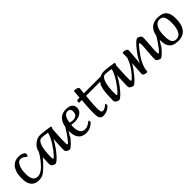

<svg xmlns="http://www.w3.org/2000/svg" viewBox="309 -1964 3290 3290"><g transform="rotate(-45 1954.5 -319.0)"><path d="M246 13Q194 13 150.5 -8Q107 -29 81 -80Q55 -131 55 -221Q55 -306 73.5 -364Q92 -422 123.5 -457.5Q155 -493 193.5 -508.5Q232 -524 272 -524Q317 -524 344.5 -516Q372 -508 394 -492Q410 -481 410 -464Q410 -451 404.5 -433.5Q399 -416 391 -416Q382 -416 370 -428Q347 -450 323.5 -461Q300 -472 271 -472Q226 -472 192 -406.5Q158 -341 158 -221Q158 -139 186.5 -93Q215 -47 275 -47Q312 -47 342 -63.5Q372 -80 386 -91Q402 -104 405 -104Q410 -104 413.5 -94Q417 -84 417 -74Q417 -64 409 -56Q378 -24 336 -5.5Q294 13 246 13Z M398 -47Q390 -40 385 -50Q380 -60 380.5 -74Q381 -88 390 -94Q411 -109 438 -137Q465 -165 492.5 -200Q520 -235 544 -270Q568 -305 584 -334Q600 -363 603 -380Q605 -389 614 -382.5Q623 -376 630 -361.5Q637 -347 633 -331Q620 -294 589 -251Q558 -208 520.5 -167Q483 -126 449.5 -94Q416 -62 398 -47Z M639 13Q632 13 615.5 6Q599 -1 584 -12Q569 -23 566 -34Q562 -46 562 -77Q562 -96 563 -130Q564 -164 566.5 -204.5Q569 -245 575 -286Q581 -327 591 -361.5Q601 -396 616 -417Q653 -467 698.5 -495.5Q744 -524 802 -524Q820 -524 856.5 -521Q893 -518 939.5 -511.5Q986 -505 1035 -496Q1041 -495 1041 -488Q1041 -472 1036 -462Q1031 -452 1027 -452Q1027 -449 1025.5 -426.5Q1024 -404 1022 -368Q1020 -332 1018 -290Q1016 -248 1014.5 -206Q1013 -164 1013 -129Q1013 -96 1016 -87Q1019 -78 1027 -78Q1033 -78 1046.5 -89.5Q1060 -101 1075.5 -118Q1091 -135 1104 -150.5Q1117 -166 1124 -175Q1130 -182 1132 -182Q1137 -182 1143.5 -171Q1150 -160 1150 -149Q1150 -139 1145 -133Q1134 -118 1113.5 -93.5Q1093 -69 1069 -44.5Q1045 -20 1022.5 -3.5Q1000 13 984 13Q978 13 961.5 6Q945 -1 929.5 -12Q914 -23 911 -34Q909 -41 908.5 -51.5Q908 -62 908 -77Q908 -102 910 -145Q912 -188 914.5 -234Q917 -280 919 -317Q902 -280 874.5 -236Q847 -192 814 -148.5Q781 -105 747.5 -68Q714 -31 685.5 -9Q657 13 639 13ZM681 -78Q690 -78 714.5 -103Q739 -128 771.5 -169.5Q804 -211 836.5 -261Q869 -311 894 -362Q919 -413 928 -456Q880 -466 845 -469.5Q810 -473 786 -473Q730 -473 698.5 -383Q667 -293 667 -128Q667 -95 670 -86.5Q673 -78 681 -78Z M1063 -40Q1058 -36 1050.5 -44.5Q1043 -53 1038.5 -65Q1034 -77 1039 -82Q1061 -105 1091 -144Q1121 -183 1150.5 -227Q1180 -271 1202.5 -309Q1225 -347 1231 -370Q1234 -376 1240 -365Q1246 -354 1250 -339Q1254 -324 1251 -318Q1226 -272 1194 -219Q1162 -166 1128 -118.5Q1094 -71 1063 -40Z M1392 13Q1340 13 1297 -7.5Q1254 -28 1227.5 -79Q1201 -130 1201 -221Q1201 -334 1231.5 -400.5Q1262 -467 1313 -495.5Q1364 -524 1425 -524Q1510 -524 1547 -491.5Q1584 -459 1584 -407Q1584 -355 1553.5 -323Q1523 -291 1478 -276.5Q1433 -262 1389 -262Q1365 -262 1342.5 -264Q1320 -266 1304 -269Q1303 -263 1302.5 -248Q1302 -233 1302 -221Q1302 -137 1331.5 -92Q1361 -47 1422 -47Q1461 -47 1494 -65.5Q1527 -84 1544 -97Q1560 -111 1563 -111Q1569 -111 1572.5 -101.5Q1576 -92 1576 -80Q1576 -76 1574 -71.5Q1572 -67 1566 -61Q1534 -27 1489.5 -7Q1445 13 1392 13ZM1387 -304Q1436 -306 1464 -331.5Q1492 -357 1492 -412Q1492 -440 1475.5 -460.5Q1459 -481 1423 -481Q1385 -481 1354 -444Q1323 -407 1312 -320Q1315 -316 1337 -310Q1359 -304 1387 -304Z M1809 13Q1758 13 1737 -21Q1716 -55 1716 -136Q1716 -180 1718 -229Q1720 -278 1723.5 -322.5Q1727 -367 1729.5 -399Q1732 -431 1733 -442H1674Q1669 -442 1667 -444.5Q1665 -447 1665 -455Q1665 -473 1670 -486Q1675 -499 1688 -499H1735Q1736 -515 1738 -537.5Q1740 -560 1741.5 -582Q1743 -604 1744.5 -620Q1746 -636 1746 -638Q1746 -645 1749 -648Q1752 -651 1762 -651Q1781 -651 1801.5 -646Q1822 -641 1836.5 -631Q1851 -621 1851 -606Q1851 -603 1849 -585Q1847 -567 1844.5 -543Q1842 -519 1839 -499H1992Q2001 -499 2001 -486Q2001 -469 1995.5 -455.5Q1990 -442 1978 -442H1836Q1835 -431 1832 -402Q1829 -373 1825.5 -332.5Q1822 -292 1819.5 -247Q1817 -202 1817 -159Q1817 -96 1826.5 -75Q1836 -54 1861 -54Q1876 -54 1900.5 -64.5Q1925 -75 1946 -94Q1957 -103 1962 -106.5Q1967 -110 1970 -110Q1975 -110 1978 -101Q1981 -92 1981 -82Q1981 -68 1975 -62Q1936 -22 1892 -4.5Q1848 13 1809 13Z M1947 -442Q1943 -442 1941 -449Q1939 -456 1939 -459Q1939 -473 1944.5 -486Q1950 -499 1961 -499H2261Q2269 -499 2266.5 -490.5Q2264 -482 2254 -470.5Q2244 -459 2231.5 -450.5Q2219 -442 2208 -442Z M2182 13Q2175 13 2158.5 6Q2142 -1 2127 -12Q2112 -23 2109 -34Q2105 -46 2105 -77Q2105 -96 2106 -130Q2107 -164 2109.5 -204.5Q2112 -245 2118 -286Q2124 -327 2134 -361.5Q2144 -396 2159 -417Q2196 -467 2241.5 -495.5Q2287 -524 2345 -524Q2363 -524 2399.5 -521Q2436 -518 2482.5 -511.5Q2529 -505 2578 -496Q2584 -495 2584 -488Q2584 -472 2579 -462Q2574 -452 2570 -452Q2570 -449 2568.5 -426.5Q2567 -404 2565 -368Q2563 -332 2561 -290Q2559 -248 2557.5 -206Q2556 -164 2556 -129Q2556 -96 2559 -87Q2562 -78 2570 -78Q2576 -78 2589.5 -89.5Q2603 -101 2618.5 -118Q2634 -135 2647 -150.5Q2660 -166 2667 -175Q2673 -182 2675 -182Q2680 -182 2686.5 -171Q2693 -160 2693 -149Q2693 -139 2688 -133Q2677 -118 2656.5 -93.5Q2636 -69 2612 -44.5Q2588 -20 2565.5 -3.5Q2543 13 2527 13Q2521 13 2504.5 6Q2488 -1 2472.5 -12Q2457 -23 2454 -34Q2452 -41 2451.5 -51.5Q2451 -62 2451 -77Q2451 -102 2453 -145Q2455 -188 2457.5 -234Q2460 -280 2462 -317Q2445 -280 2417.5 -236Q2390 -192 2357 -148.5Q2324 -105 2290.5 -68Q2257 -31 2228.5 -9Q2200 13 2182 13ZM2224 -78Q2233 -78 2257.5 -103Q2282 -128 2314.5 -169.5Q2347 -211 2379.5 -261Q2412 -311 2437 -362Q2462 -413 2471 -456Q2423 -466 2388 -469.5Q2353 -473 2329 -473Q2273 -473 2241.5 -383Q2210 -293 2210 -128Q2210 -95 2213 -86.5Q2216 -78 2224 -78Z M2610 -43Q2606 -40 2595 -43.5Q2584 -47 2575.5 -53.5Q2567 -60 2571 -64Q2695 -194 2748 -293.5Q2801 -393 2809 -462Q2811 -481 2818 -468Q2825 -455 2827.5 -423.5Q2830 -392 2819 -352Q2808 -312 2780.5 -265.5Q2753 -219 2720 -174Q2687 -129 2657 -94Q2627 -59 2610 -43Z M2856 13Q2829 13 2801.5 1.5Q2774 -10 2774 -33Q2774 -40 2776 -71.5Q2778 -103 2781 -148.5Q2784 -194 2787 -247Q2790 -300 2793 -351Q2796 -402 2797.5 -444Q2799 -486 2799 -510Q2799 -517 2802 -520.5Q2805 -524 2815 -524Q2834 -524 2854.5 -519Q2875 -514 2889.5 -504Q2904 -494 2904 -478Q2904 -468 2902 -437Q2900 -406 2897 -365.5Q2894 -325 2890.5 -285.5Q2887 -246 2885 -217Q2883 -188 2882 -180Q2896 -217 2922.5 -262.5Q2949 -308 2982.5 -353.5Q3016 -399 3050 -438Q3084 -477 3113 -500.5Q3142 -524 3159 -524Q3166 -524 3182 -517Q3198 -510 3213.5 -499Q3229 -488 3231 -477Q3235 -465 3235 -434Q3235 -412 3232 -370.5Q3229 -329 3225.5 -281.5Q3222 -234 3219 -192.5Q3216 -151 3216 -129Q3216 -96 3219 -87Q3222 -78 3231 -78Q3237 -78 3250 -89.5Q3263 -101 3278.5 -118Q3294 -135 3307.5 -150.5Q3321 -166 3327 -175Q3334 -182 3336 -182Q3340 -182 3347 -171Q3354 -160 3354 -149Q3354 -139 3349 -133Q3338 -118 3317.5 -93.5Q3297 -69 3273 -44.5Q3249 -20 3226.5 -3.5Q3204 13 3188 13Q3181 13 3164.5 6Q3148 -1 3132.5 -12Q3117 -23 3114 -34Q3112 -41 3111.5 -51.5Q3111 -62 3111 -77Q3111 -94 3113 -125Q3115 -156 3117.5 -193.5Q3120 -231 3123 -268Q3126 -305 3128 -335.5Q3130 -366 3130 -382Q3130 -415 3127 -424Q3124 -433 3116 -433Q3109 -433 3087.5 -410Q3066 -387 3036.5 -349Q3007 -311 2977 -266.5Q2947 -222 2925 -178Q2901 -129 2887 -84.5Q2873 -40 2873 -1Q2873 13 2856 13Z M3269 -40Q3264 -36 3256.5 -44.5Q3249 -53 3244.5 -65Q3240 -77 3245 -82Q3267 -105 3297 -144Q3327 -183 3356.5 -227Q3386 -271 3408.5 -309Q3431 -347 3437 -370Q3440 -376 3446 -365Q3452 -354 3456 -339Q3460 -324 3457 -318Q3432 -272 3400 -219Q3368 -166 3334 -118.5Q3300 -71 3269 -40Z M3624 13Q3562 13 3512.5 -5.5Q3463 -24 3435 -74Q3407 -124 3407 -219Q3407 -334 3439 -400.5Q3471 -467 3525 -495.5Q3579 -524 3645 -524Q3707 -524 3756 -505.5Q3805 -487 3833.5 -437Q3862 -387 3862 -292Q3862 -178 3830 -111Q3798 -44 3744 -15.5Q3690 13 3624 13ZM3620 -32Q3686 -32 3722.5 -98Q3759 -164 3759 -292Q3759 -395 3733.5 -437Q3708 -479 3647 -479Q3583 -479 3545.5 -412.5Q3508 -346 3508 -218Q3508 -116 3534 -74Q3560 -32 3620 -32Z"/></g></svg>

Font: BriemHand
Style: Regular
Weight: 400
Designer: Gunnlaugur SE Briem, Eben Sorkin
Foundry: Sorkin Type
Version: Version 1.001; ttfautohint (v1.8.4.7-5d5b)